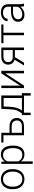

<svg xmlns="http://www.w3.org/2000/svg" viewBox="1822 -2400 781 4466"><g transform="rotate(-90 2213.0 -167.5)"><path d="M44.4 -272Q44.4 -391.1 107.4 -464.6Q170.4 -538.1 277.8 -538.1Q385.7 -538.1 448.7 -464.6Q511.7 -391.1 511.7 -272V-255.9Q511.7 -136.2 449 -63.2Q386.2 9.8 278.8 9.8Q170.4 9.8 107.4 -63.2Q44.4 -136.2 44.4 -255.9ZM103 -255.9Q103 -162.1 148.7 -100.8Q194.3 -39.6 278.8 -39.6Q362.3 -39.6 408 -100.8Q453.6 -162.1 453.6 -255.9V-272Q453.6 -363.8 407.5 -426Q361.3 -488.3 277.8 -488.3Q193.8 -488.3 148.4 -426Q103 -363.8 103 -272Z M1059.1 -249.5Q1059.1 -128.9 1006.3 -59.6Q953.6 9.8 857.4 9.8Q800.8 9.8 760 -10.5Q719.2 -30.8 693.4 -69.3L691.9 -68.8V203.1H633.3V-528.3H682.6L689.9 -448.7L690.9 -448.2Q717.3 -491.7 758.1 -514.9Q798.8 -538.1 856.4 -538.1Q953.6 -538.1 1006.3 -463.6Q1059.1 -389.2 1059.1 -259.8ZM1000.5 -259.8Q1000.5 -362.3 961.2 -424.8Q921.9 -487.3 843.3 -487.3Q783.2 -487.3 747.1 -459.7Q710.9 -432.1 691.9 -386.2V-132.8Q712.4 -88.4 749.5 -64Q786.6 -39.6 844.2 -39.6Q922.4 -39.6 961.4 -95.9Q1000.5 -152.3 1000.5 -249.5Z M1130.4 -528.3H1356.9V-336.4H1508.3Q1601.6 -336.4 1651.6 -290.5Q1701.7 -244.6 1701.7 -168.9Q1701.7 -92.8 1651.4 -46.4Q1601.1 0 1508.3 0H1298.8V-478.5H1130.4ZM1356.9 -286.6V-49.3H1508.3Q1577.6 -49.3 1610.4 -82.8Q1643.1 -116.2 1643.1 -168Q1643.1 -217.8 1610.1 -252.2Q1577.1 -286.6 1508.3 -286.6Z M1807.1 -49.3Q1850.1 -103 1874.5 -159.2Q1898.9 -215.3 1904.3 -337.4L1913.1 -528.3H2225.1V-49.3H2279.8V155.3H2221.7V0H1824.7V155.3H1768.6L1769 -49.3ZM1962.4 -337.4Q1958 -231.9 1935.1 -163.6Q1912.1 -95.2 1874.5 -49.3H2166.5V-473.6H1968.8Z M2739.7 -528.3H2798.3V0H2739.7V-434.1L2738.3 -434.6L2454.6 0H2396.5V-528.3H2454.6V-94.2L2456.1 -93.8Z M3339.8 -528.3V0H3281.2V-212.9H3117.2L2988.3 0H2923.8L3056.6 -220.2Q3001 -234.9 2971.7 -274.2Q2942.4 -313.5 2942.4 -370.6Q2942.4 -441.4 2991.7 -484.9Q3041 -528.3 3131.8 -528.3ZM3001 -369.6Q3001 -323.7 3029.3 -293.2Q3057.6 -262.7 3116.2 -262.7H3281.2V-478.5H3131.8Q3064.9 -478.5 3033 -447.5Q3001 -416.5 3001 -369.6Z M3877 -478.5H3684.6V0H3626V-478.5H3440.9V-528.3H3877Z M4300.3 0Q4294.4 -27.3 4292 -45.9Q4289.6 -64.5 4289.6 -83.5L4288.1 -84Q4259.3 -43 4211.4 -16.6Q4163.6 9.8 4101.6 9.8Q4022.9 9.8 3981 -30.3Q3939 -70.3 3939 -140.6Q3939 -215.3 4001.2 -258.5Q4063.5 -301.8 4172.9 -301.8H4289.6V-367.2Q4289.6 -424.8 4253.7 -456.5Q4217.8 -488.3 4151.4 -488.3Q4088.9 -488.3 4049.3 -457.8Q4009.8 -427.2 4009.8 -382.3L3951.7 -382.8Q3951.7 -445.3 4008.1 -491.7Q4064.5 -538.1 4153.8 -538.1Q4243.2 -538.1 4295.4 -494.4Q4347.7 -450.7 4347.7 -366.2V-106.4Q4347.7 -78.1 4350.6 -52.2Q4353.5 -26.4 4361.3 0ZM4108.4 -41.5Q4172.9 -41.5 4220.5 -70.6Q4268.1 -99.6 4289.6 -146.5V-256.8H4171.9Q4090.8 -256.8 4043.9 -223.4Q3997.1 -189.9 3997.1 -138.7Q3997.1 -95.2 4026.1 -68.4Q4055.2 -41.5 4108.4 -41.5Z"/></g></svg>

Font: Franko
Style: Light
Weight: 300
Designer: Google
Version: Version 1.200310; 2013